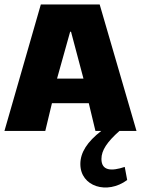

<svg xmlns="http://www.w3.org/2000/svg" viewBox="-20 -590 635 865"><path d="M437 126C437 87 463 49 518 0H595L429 -570H164L0 0H184L214 -125H380L410 0H436C373 49 342 97 342 149C342 251 463 288 553 221L542 162C482 182 437 180 437 126ZM300 -447 356 -236H237L296 -447Z"/></svg>

Font: FilmFarsi Display
Style: Regular
Weight: 400
Designer: Borna Izadpanah
Foundry: Borna Izadpanah
Version: Version 1.000;PS 001.000;hotconv 1.0.88;makeotf.lib2.5.64775